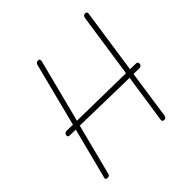

<svg xmlns="http://www.w3.org/2000/svg" viewBox="-185 -885 1054 1054"><g transform="rotate(-45 342.0 -358.0)"><path d="M637 -316Q637 -307 631.5 -302Q626 -297 617 -297L573 -298L532 -17Q529 0 515 0Q498 0 501 -16L543 -298L164 -306L87 -6Q84 5 70 5Q52 5 57 -10L133 -306L86 -307Q74 -307 74 -319Q74 -327 79.5 -332Q85 -337 92 -337L141 -336L235 -704Q239 -721 255 -721Q263 -721 265.5 -716Q268 -711 266 -702L172 -336L547 -330L602 -703Q605 -721 620 -721Q628 -721 631.5 -716.5Q635 -712 633 -705L578 -330L622 -329Q637 -329 637 -316Z"/></g></svg>

Font: Mali ExtraLight
Style: Italic
Weight: 275
Italic angle: -10°
Version: Version 1.000; ttfautohint (v1.6)